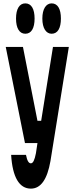

<svg xmlns="http://www.w3.org/2000/svg" viewBox="-20 -898 440 1138"><path d="M128 -50H202L193 10C185 51 176 70 163 70C150 70 141 55 134 20H46C54 152 94 220 163 220C222 220 260 165 279 57L388 -620H294L224 -182H202L116 -620H14ZM130 -698C166 -698 185 -731 185 -788C185 -845 166 -878 130 -878C95 -878 75 -845 75 -788C75 -731 95 -698 130 -698ZM286 -698C322 -698 341 -731 341 -788C341 -845 322 -878 286 -878C253 -878 231 -845 231 -788C231 -731 253 -698 286 -698Z"/></svg>

Font: Yard Headline
Style: Regular
Weight: 400
Monospace: yes
Designer: Roman Shamin
Foundry: Evil Martians
Version: Version 1.000